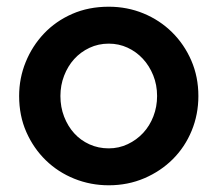

<svg xmlns="http://www.w3.org/2000/svg" viewBox="-20 -542 648 572"><path d="M37 -256Q37 -309 56.5 -357Q76 -405 111 -442Q146 -479 195 -500.5Q244 -522 304 -522Q359 -522 407.5 -502Q456 -482 492.5 -446Q529 -410 550 -361.5Q571 -313 571 -256Q571 -201 551 -152.5Q531 -104 495 -68Q459 -32 410 -11Q361 10 304 10Q250 10 201.5 -9.5Q153 -29 116.5 -64.5Q80 -100 58.5 -148.5Q37 -197 37 -256ZM304 -100Q334 -100 360.5 -112.5Q387 -125 406.5 -146Q426 -167 437 -195.5Q448 -224 448 -256Q448 -289 436.5 -317.5Q425 -346 405.5 -367Q386 -388 360 -400Q334 -412 304 -412Q273 -412 246.5 -399.5Q220 -387 201 -366Q182 -345 171 -316.5Q160 -288 160 -256Q160 -223 171 -194.5Q182 -166 201 -145Q220 -124 246.5 -112Q273 -100 304 -100Z"/></svg>

Font: Rosa Sans SemiBold
Style: Regular
Weight: 600
Designer: Pentagram / MCKL
Foundry: Pentagram / MCKL
Version: Version 1.005;September 16, 2019;FontCreator 11.5.0.2425 64-